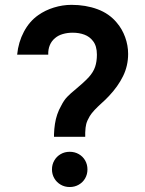

<svg xmlns="http://www.w3.org/2000/svg" viewBox="-20 -754 593 784"><path d="M200.5 -195.3V-206.2Q201.3 -228.5 204.4 -248.3Q207.4 -268.2 213.8 -286.9Q220.2 -305.6 229.7 -322Q240.7 -344 253.8 -357.9Q267 -371.8 291.1 -391.4Q303.6 -401.8 316.6 -413.5Q329.6 -425.2 342 -438.2Q361.2 -459.5 368.4 -481.1Q375.7 -502.7 375.7 -530.7Q375.7 -566.7 359.5 -586.7Q346.2 -604.3 324.7 -612.4Q303.2 -620.5 276.7 -620.5Q255.2 -620.5 236.5 -615Q217.8 -609.6 205.3 -598.8Q190.7 -587.1 183.4 -569.5Q176.2 -552 177 -530.8H50Q55 -581.8 77.5 -624.2Q100 -666.8 136 -692Q164.5 -712.3 200.1 -723.2Q235.7 -734.2 272 -734.2Q329.8 -734.2 378 -716.4Q426.2 -698.6 457 -661.2Q478.9 -635.7 491 -602.2Q503.2 -568.7 503.2 -533.8Q503.2 -485.4 482.5 -443.1Q461.8 -400.8 424.7 -361.7Q417.2 -353.7 409.8 -346.5Q402.4 -339.3 394.3 -332.2Q378.8 -318.1 366.5 -305.2Q354.3 -292.3 346.8 -280.3Q335.7 -261.5 332.2 -247.9Q328.7 -234.3 328 -212.8V-195.3ZM264.7 9.7Q244.2 9.7 227.8 0.1Q211.3 -9.4 201.8 -25.8Q192.2 -42.2 192.2 -62.2Q192.2 -82.3 201.8 -98.8Q211.3 -115.2 227.8 -124.7Q244.2 -134.2 264.7 -134.2Q285.1 -134.2 301.7 -124.7Q318.3 -115.2 327.7 -98.8Q337.1 -82.3 337.1 -62.2Q337.1 -42.2 327.7 -25.8Q318.3 -9.4 301.7 0.1Q285.1 9.7 264.7 9.7Z"/></svg>

Font: Hauora
Style: Regular
Weight: 400
Designer: Wayne Shih
Foundry: WCYS
Version: Version 1.001